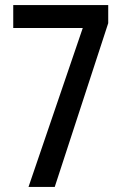

<svg xmlns="http://www.w3.org/2000/svg" viewBox="-20 -734 481 754"><path d="M92 0 305 -624H32V-714H405V-643L195 0Z"/></svg>

Font: Noto Sans Lao Looped ExtraCondensed Medium
Style: Regular
Weight: 500
Width: 2
Designer: Mark Frömberg, Ben Mitchell
Foundry: The Fontpad Ltd
Version: Version 1.002; ttfautohint (v1.8.4.7-5d5b)